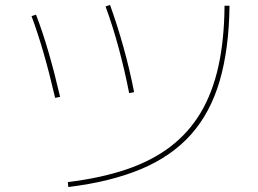

<svg xmlns="http://www.w3.org/2000/svg" viewBox="-20 -743 1040 773"><path d="M253 -10Q386 -26 489 -61Q592 -96 666 -152.5Q740 -209 788 -289.5Q836 -370 859.5 -477Q883 -584 884 -720H904Q902 -546 864.5 -417.5Q827 -289 749 -201.5Q671 -114 548.5 -62.5Q426 -11 255 10ZM202 -349Q180 -444 156.5 -526Q133 -608 107 -678L125 -684Q152 -614 176 -531Q200 -448 222 -353ZM500 -368Q482 -460 458 -549Q434 -638 405 -717L423 -723Q452 -643 477 -553.5Q502 -464 520 -372Z"/></svg>

Font: M PLUS 1 Thin
Style: Regular
Weight: 100
Designer: Coji Morishita
Foundry: UNDERFOREST DESIGN
Version: Version 1.001